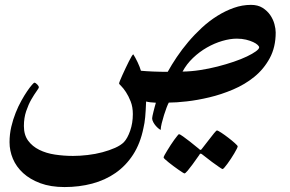

<svg xmlns="http://www.w3.org/2000/svg" viewBox="-20 -423 1175 777"><path d="M1095.7 -291.5Q1095.7 -232.4 1071.8 -188Q1047.9 -143.6 1009.5 -112.3Q971.2 -81.1 923.3 -60.8Q875.5 -40.5 827.4 -29.1Q779.3 -17.6 735.8 -12.7Q692.4 -7.8 663.1 -7.8Q659.7 -2 654.3 12Q648.9 25.9 643.8 42.5Q638.7 59.1 634.5 75.7Q630.4 92.3 630.4 102.5Q628.4 102.5 622.6 97.9Q616.7 93.3 610.8 86.7Q605 80.1 600.3 71.5Q595.7 63 595.7 55.7Q595.7 53.2 597.2 45.7Q598.6 38.1 601.1 28.8Q603.5 19.5 606 9.8Q608.4 0 610.8 -7.3Q600.1 -7.8 589.1 -9Q578.1 -10.3 571.3 -12.2Q569.8 26.4 567.6 50.8Q565.4 75.2 560.5 95.2Q547.9 157.7 518.6 202.9Q489.3 248 447.3 277.1Q405.3 306.2 352.8 320.1Q300.3 334 241.2 334Q185.1 334 143.1 318.4Q101.1 302.7 73.5 277.3Q45.9 252 32.2 219.5Q18.6 187 18.6 152.3Q18.6 120.6 25.6 90.3Q32.7 60.1 43.5 33.2Q54.2 6.3 66.7 -15.9Q79.1 -38.1 90.1 -54.2Q101.1 -70.3 109.1 -79.3Q117.2 -88.4 118.7 -88.4Q124 -88.4 130.6 -81.3Q137.2 -74.2 137.2 -69.8Q137.2 -66.4 127.9 -53.7Q118.7 -41 106.9 -20.8Q95.2 -0.5 85.9 26.9Q76.7 54.2 76.7 86.9Q76.7 123 93.8 146.2Q110.8 169.4 138.9 183.3Q167 197.3 202.6 202.6Q238.3 208 275.4 208Q303.7 208 335 204.3Q366.2 200.7 394.5 193.1Q422.9 185.5 445.8 175.3Q468.8 165 481.4 152.3Q496.1 136.7 506.8 106Q517.6 75.2 517.6 38.6Q517.6 9.8 508.8 -12.5Q500 -34.7 489.7 -50.3Q479.5 -65.9 470.7 -74.5Q461.9 -83 461.9 -85Q461.9 -87.4 465.8 -97.2Q469.7 -106.9 475.6 -119.9Q481.4 -132.8 488.5 -147.7Q495.6 -162.6 501.7 -174.8Q507.8 -187 512.7 -195.1Q517.6 -203.1 519.5 -203.1Q523.4 -197.3 527.8 -189Q532.2 -180.7 536.9 -171.1Q541.5 -161.6 544.9 -152.6Q548.3 -143.6 550.3 -136.7Q569.8 -134.8 599.4 -133.5Q628.9 -132.3 658.7 -132.3Q674.3 -160.6 695.3 -191.9Q716.3 -223.1 741.9 -253.4Q767.6 -283.7 796.9 -310.8Q826.2 -337.9 858.9 -358.4Q891.6 -378.9 926 -391.1Q960.4 -403.3 995.6 -403.3Q1023.4 -403.3 1042.5 -391.4Q1061.5 -379.4 1073.5 -362.1Q1085.4 -344.7 1090.6 -325.4Q1095.7 -306.2 1095.7 -291.5ZM1028.8 -231.4Q1028.8 -235.4 1022.7 -241.2Q1016.6 -247.1 1004.6 -252.7Q992.7 -258.3 975.8 -262.5Q959 -266.6 938 -266.6Q911.1 -266.6 879.4 -257.3Q847.7 -248 817.4 -230.7Q787.1 -213.4 761 -188.5Q734.9 -163.6 718.8 -133.3Q753.4 -133.8 789.8 -139.4Q826.2 -145 860.6 -153.8Q895 -162.6 925.8 -173.1Q956.5 -183.6 979.5 -194.6Q1002.4 -205.6 1015.6 -215.3Q1028.8 -225.1 1028.8 -231.4ZM857.9 105Q861.8 105 875.5 114Q889.2 123 903.8 134.3Q918.5 145.5 930.2 156Q941.9 166.5 941.9 169.4Q941.9 171.9 938 179.7Q934.1 187.5 928 197.8Q921.9 208 914.6 219.2Q907.2 230.5 900.4 239.7Q893.6 249 888.2 255.1Q882.8 261.2 880.9 261.2Q878.4 261.2 865.7 252.2Q853 243.2 837.9 232.4L799.3 202.6Q795.4 198.7 791 198.7Q789.1 198.7 786.1 204.6L759.3 242.2Q749 256.3 739.5 267.6Q730 278.8 726.6 278.8Q725.1 278.8 718.5 274.7Q711.9 270.5 702.1 263.7Q692.4 256.8 682.1 249.3Q671.9 241.7 662.8 234.4Q653.8 227.1 647.9 221.7Q642.1 216.3 642.1 214.4Q642.1 211.9 646.2 204.1Q650.4 196.3 657 185.8Q663.6 175.3 670.9 163.6Q678.2 151.9 685.3 142.6Q692.4 133.3 697.5 126.7Q702.6 120.1 704.1 120.1Q708.5 120.1 721.4 129.6Q734.4 139.2 748.5 149.9Q765.1 162.6 784.2 178.7Q788.1 183.1 791 183.6Q793 183.6 794.7 182.1Q796.4 180.7 799.3 176.3Q814 156.7 826.7 141.1Q836.9 127.4 846.2 116.2Q855.5 105 857.9 105Z"/></svg>

Font: Accordance
Style: Bold
Weight: 700
Version: Version 1.2 (build January 31, 2020) Miklal Software Solutio